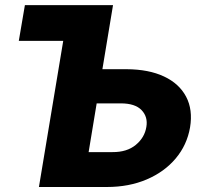

<svg xmlns="http://www.w3.org/2000/svg" viewBox="-20 -748 829 768"><path d="M389.6 -471.2H486.3Q575.2 -470.7 636 -442.1Q696.8 -413.6 724.4 -361.3Q752 -309.1 740.2 -238.3Q728 -168 682.9 -114.3Q637.7 -60.5 566.9 -30.3Q496.1 0 407.2 0H135.7L232.9 -584.5H55.2L79.6 -727.5H432.1ZM366.7 -334.5 334.5 -139.6H430.2Q487.8 -139.2 523.2 -168.5Q558.6 -197.8 565.4 -240.2Q572.3 -280.3 546.4 -307.4Q520.5 -334.5 463.4 -334.5Z"/></svg>

Font: Inter Display Extra Bold
Style: Italic
Weight: 800
Italic angle: -9.39999°
Designer: Rasmus Andersson
Foundry: rsms
Version: Version 4.000;git-4fc901f